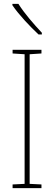

<svg xmlns="http://www.w3.org/2000/svg" viewBox="-20 -971 278 991"><path d="M75 -951H44V-944C78 -894 136 -833 179 -793H196V-802C155 -846 108 -899 75 -951ZM194 0V-19L133 -22V-691L194 -695V-714H45V-695L107 -691V-22L45 -19V0Z"/></svg>

Font: Noto Sans Lao Condensed Thin
Style: Regular
Weight: 100
Width: 3
Designer: Monotype Design Team
Foundry: Monotype Imaging Inc.
Version: Version 2.003